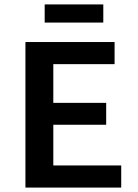

<svg xmlns="http://www.w3.org/2000/svg" viewBox="-20 -848 624 868"><path d="M447 -828V-746H182V-828ZM221 -100H528V0H95V-658H498V-558H221V-383H460V-284H221Z"/></svg>

Font: EauTest
Style: Bold
Weight: 700
Designer: Christian Thalmann (Catharsis Fonts)
Version: Version 0.001;PS 000.001;hotconv 1.0.88;makeotf.lib2.5.64775